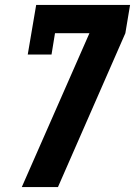

<svg xmlns="http://www.w3.org/2000/svg" viewBox="-20 -755 545 775"><path d="M68 0 341 -621H202L188 -535H92L126 -735H505L486 -621L214 0Z"/></svg>

Font: Iosevka Slab Heavy
Style: Italic
Weight: 900
Italic angle: -9°
Monospace: yes
Designer: Belleve Invis
Foundry: Belleve Invis
Version: Version 11.1.0; ttfautohint (v1.8.3)